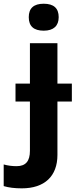

<svg xmlns="http://www.w3.org/2000/svg" viewBox="-84 -780 409 1040"><path d="M71.8 -687C71.8 -638.2 98.6 -613.8 152.8 -613.8C207 -613.8 233.9 -640.6 233.9 -687C233.9 -735.4 207 -759.8 152.8 -759.8C98.6 -759.8 71.8 -735.4 71.8 -687ZM34.2 240.2C157.2 240.2 227.1 174.8 227.1 59.1V-230H305.2V-327.1H227.1V-545.9H78.1V-327.1H0V-230H78.1V37.1C78.1 91.8 56.2 120.1 5.9 120.1C-18.1 120.1 -41 117.2 -64 110.8V228C-36.6 236.3 -3.9 240.2 34.2 240.2Z"/></svg>

Font: Noto Reveo Sans
Style: Bold
Weight: 700
Designer: Monotype Design team
Foundry: Monotype Imaging Inc.
Version: Version 1.04